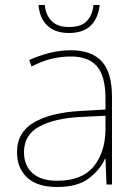

<svg xmlns="http://www.w3.org/2000/svg" viewBox="-20 -738 551 768"><path d="M264 -537Q346 -537 387 -492.5Q428 -448 428 -350V0H406L402 -103H400Q379 -57 334 -23.5Q289 10 208 10Q129 10 88.5 -28Q48 -66 48 -129Q48 -208 114.5 -247.5Q181 -287 299 -294L402 -300V-343Q402 -433 368 -472.5Q334 -512 264 -512Q224 -512 186.5 -503Q149 -494 106 -472L97 -498Q137 -516 178.5 -526.5Q220 -537 264 -537ZM301 -270Q199 -265 137.5 -232Q76 -199 76 -129Q76 -76 110 -45.5Q144 -15 208 -15Q308 -15 354.5 -72Q401 -129 402 -220V-275ZM379 -718Q365 -606 256 -606Q202 -606 170.5 -634.5Q139 -663 134 -718H159Q163 -678 186.5 -654Q210 -630 256 -630Q305 -630 327.5 -654Q350 -678 354 -718Z"/></svg>

Font: Noto Sans Myanmar Thin
Style: Regular
Weight: 100
Designer: Monotype Design Team
Foundry: Monotype Imaging Inc.
Version: Version 2.107; ttfautohint (v1.8.4.7-5d5b)